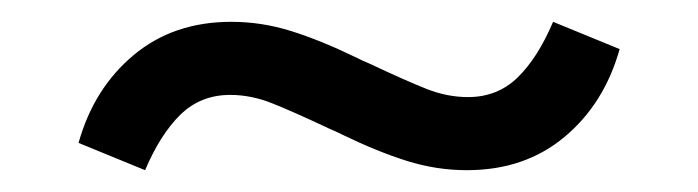

<svg xmlns="http://www.w3.org/2000/svg" viewBox="-20 -393 640 176"><path d="M295 -269Q287 -273 282 -275Q248 -291 229 -298.5Q210 -306 191 -306Q164 -306 145.5 -288Q127 -270 113 -237L52 -262Q66 -312 102.5 -342.5Q139 -373 192 -373Q220 -373 247 -364.5Q274 -356 305 -341Q313 -337 318 -335Q352 -319 371 -311.5Q390 -304 409 -304Q436 -304 454.5 -322Q473 -340 487 -373L548 -348Q534 -298 497.5 -267.5Q461 -237 408 -237Q380 -237 353 -245.5Q326 -254 295 -269Z"/></svg>

Font: iA Writer Quattro V
Style: Regular
Weight: 400
Designer: Mike Abbink, Paul van der Laan, Pieter van Rosmalen, Oliver Reichenstein
Foundry: Information Architects Inc.
Version: Version 2.000